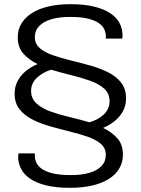

<svg xmlns="http://www.w3.org/2000/svg" viewBox="-20 -718 674 920"><path d="M316 182Q248 182 200 170Q152 158 122.5 137Q93 116 80 89Q67 62 67 34Q67 31 67.5 26Q68 21 69 17H147V30Q147 45 154 61Q161 77 179.5 90.5Q198 104 232 112.5Q266 121 320 121Q371 121 408.5 110Q446 99 466.5 77.5Q487 56 487 24Q487 -8 463.5 -28.5Q440 -49 401 -62.5Q362 -76 315.5 -87.5Q269 -99 222.5 -112Q176 -125 137 -144.5Q98 -164 74 -194Q50 -224 50 -269Q50 -302 64 -329Q78 -356 102.5 -376.5Q127 -397 160 -411Q119 -431 92 -461Q65 -491 65 -539Q65 -576 82.5 -605Q100 -634 132.5 -655Q165 -676 212 -687Q259 -698 318 -698Q385 -698 432.5 -686Q480 -674 510 -653.5Q540 -633 553.5 -606Q567 -579 567 -550Q567 -547 567 -542Q567 -537 565 -533H487V-546Q487 -561 480 -577Q473 -593 454.5 -606.5Q436 -620 402.5 -628.5Q369 -637 315 -637Q264 -637 226.5 -626Q189 -615 168 -593.5Q147 -572 147 -540Q147 -508 170.5 -487.5Q194 -467 233 -453.5Q272 -440 319 -428.5Q366 -417 412.5 -404Q459 -391 498 -371.5Q537 -352 560.5 -322Q584 -292 584 -247Q584 -214 570 -187Q556 -160 531.5 -139.5Q507 -119 474 -105Q516 -85 542.5 -55Q569 -25 569 23Q569 59 552 88.5Q535 118 502 139Q469 160 422 171Q375 182 316 182ZM408 -132Q451 -144 478 -170Q505 -196 505 -233Q505 -270 479.5 -293Q454 -316 412 -331Q370 -346 321 -358Q272 -370 225 -384Q184 -371 156.5 -345Q129 -319 129 -283Q129 -246 154.5 -222.5Q180 -199 221.5 -184Q263 -169 312 -157.5Q361 -146 408 -132Z"/></svg>

Font: Archivo SemiExpanded Light
Style: Regular
Weight: 300
Width: 6
Designer: Hector Gatti
Foundry: Omnibus-Type
Version: Version 2.001